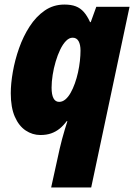

<svg xmlns="http://www.w3.org/2000/svg" viewBox="-20 -583 589 843"><path d="M204.6 240.2 242.2 69.3Q246.6 49.8 252.4 28.3Q258.3 6.8 264.4 -13.9Q270.5 -34.7 275.9 -50.8H272.5Q257.8 -30.8 241.2 -17.6Q224.6 -4.4 204.3 2.7Q184.1 9.8 157.2 9.8Q122.6 9.8 92.8 -10Q63 -29.8 45.2 -70.3Q27.3 -110.8 27.3 -173.8Q27.3 -215.8 36.4 -267.6Q45.4 -319.3 63.7 -371.3Q82 -423.3 110.1 -466.8Q138.2 -510.3 176.3 -536.6Q214.4 -563 262.7 -563Q292.5 -563 312.7 -555.2Q333 -547.4 347.9 -530.5Q362.8 -513.7 375.5 -485.8H378.4L402.8 -553.2H548.8L380.4 240.2ZM239.7 -135.7Q254.4 -135.7 267.1 -146.5Q279.8 -157.2 290 -175.3Q300.3 -193.4 308.6 -216.6Q316.9 -239.7 322.5 -265.1Q328.1 -290.5 330.8 -315.4Q333.5 -340.3 333.5 -360.8Q333.5 -387.2 325 -402.3Q316.4 -417.5 298.8 -417.5Q283.7 -417.5 269.8 -403.3Q255.9 -389.2 244.4 -365.2Q232.9 -341.3 224.4 -312.5Q215.8 -283.7 211.2 -253.9Q206.5 -224.1 206.5 -198.2Q206.5 -167.5 214.8 -151.6Q223.1 -135.7 239.7 -135.7Z"/></svg>

Font: Open Sans SemiCondensed ExtraBold
Style: Italic
Weight: 800
Width: 4
Italic angle: -12°
Designer: Monotype Design Team
Foundry: Monotype Imaging Inc.
Version: Version 3.003